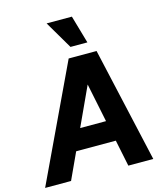

<svg xmlns="http://www.w3.org/2000/svg" viewBox="-159 -1032 962 1130"><g transform="rotate(-15 321.5 -466.5)"><path d="M-26 0 305 -700H455L132 0ZM168 -161 183 -287H505L490 -161ZM481 0 337 -700H475L633 0ZM333 -763 233 -933H387L436 -763Z"/></g></svg>

Font: Inclusive Sans
Style: Italic
Weight: 400
Italic angle: -7°
Designer: Olivia King
Foundry: Olivia King
Version: Version 2.004